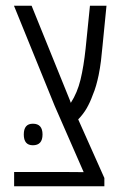

<svg xmlns="http://www.w3.org/2000/svg" viewBox="-20 -650 426 670"><path d="M29.3 0V-49.8H204.6L272 -49.3L170.9 -280.3L28.8 -629.9H90.3L223.6 -300.8L227.1 -291Q250 -326.7 261 -372.1Q272 -417.5 278.8 -481L293.9 -629.9H351.6L337.9 -491.2Q335.4 -462.4 332.3 -437.3Q329.1 -412.1 324.2 -387.7Q320.3 -369.1 315.4 -351.8Q310.5 -334.5 303.2 -317.4Q294.4 -293 282.5 -272.2Q270.5 -251.5 252.9 -233.4L344.2 -28.8V0ZM94.7 -143.1Q63 -143.1 63 -180.7Q63 -218.3 94.7 -218.3Q128.4 -218.3 128.4 -180.7Q128.4 -143.1 94.7 -143.1Z"/></svg>

Font: Open Sans Condensed Light
Style: Regular
Weight: 300
Width: 3
Designer: Monotype Design Team
Foundry: Monotype Imaging Inc.
Version: Version 3.003; ttfautohint (v1.8.4)